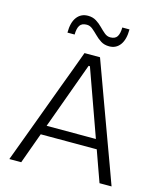

<svg xmlns="http://www.w3.org/2000/svg" viewBox="-133 -1027 948 1124"><g transform="rotate(15 341.0 -465.0)"><path d="M31.5 0Q53 -57.5 76.5 -121Q100 -184.5 121.5 -242L212 -486.5Q236.5 -552 256.5 -605.5Q276 -659 296 -713H390Q410 -658 429.5 -605Q449 -552 473 -486L563 -240.5Q584.5 -181.5 607.5 -119.5Q630.5 -57 651 0H578Q561.5 -45.5 544.5 -93.5Q527.5 -141.5 511 -187.5H171.5Q154.5 -141 137.2 -93.2Q120 -45.5 103.5 0ZM199 -263.5Q196 -254.5 192 -244.5H490.5Q488 -252.5 485 -260L346.5 -647H338.5ZM424.5 -788.5Q395 -788.5 373.8 -802Q352.5 -815.5 335.5 -833Q318 -850.5 301.8 -863.8Q285.5 -877 266.5 -877Q236.5 -877 224.5 -858.5Q212.5 -840 212 -803H168.5Q168.5 -864.5 193 -897Q217.5 -929.5 260 -929.5Q289 -929.5 310.2 -916.2Q331.5 -903 348.5 -885.5Q365.5 -868 381.8 -854.5Q398 -841 417 -841Q447 -841 458.8 -859.8Q470.5 -878.5 471 -915H514.5Q514.5 -854 490.5 -821.2Q466.5 -788.5 424.5 -788.5Z"/></g></svg>

Font: Heraclito Light
Style: Regular
Weight: 300
Designer: Kostas Bartsokas (font) & Cristiano Sobral (main changes)
Foundry: Kostas Bartsokas (font) & Cristiano Sobral (main changes)
Version: Version 1.00;July 8, 2020;FontCreator 13.0.0.2655 64-bit